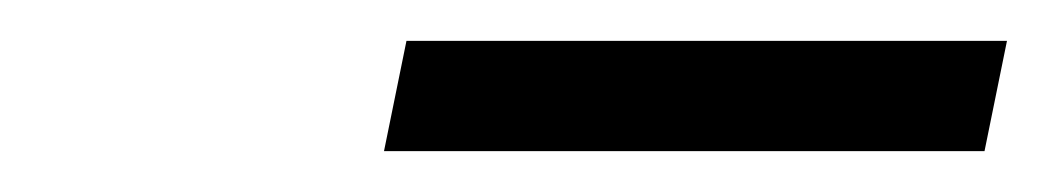

<svg xmlns="http://www.w3.org/2000/svg" viewBox="-20 -673 513 94"><path d="M179 -653 168 -599H462L473 -653Z"/></svg>

Font: LT Wave Light
Style: Italic
Weight: 300
Designer: Daniel Lyons
Version: Version 2.5 (Glyphs App)